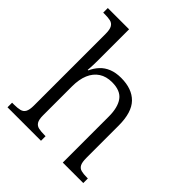

<svg xmlns="http://www.w3.org/2000/svg" viewBox="-206 -897 1034 1034"><g transform="rotate(45 311.0 -380.0)"><path d="M17 0V-35H31Q59 -35 76.5 -39.5Q94 -44 102.5 -59.5Q111 -75 111 -107V-654Q111 -686 102 -701.5Q93 -717 76 -721Q59 -725 34 -725H21V-760H183V-521Q183 -506 182.5 -490Q182 -474 181 -462Q180 -450 180 -448H184Q197 -477 217.5 -499Q238 -521 268 -533Q298 -545 338 -545Q421 -545 465.5 -499.5Q510 -454 510 -354V-107Q510 -75 518 -59.5Q526 -44 543 -39.5Q560 -35 587 -35H594V0H438V-350Q438 -420 411 -457Q384 -494 320 -494Q276 -494 245.5 -474Q215 -454 199 -416.5Q183 -379 183 -325V-104Q183 -73 192 -58Q201 -43 219 -39Q237 -35 264 -35H272V0Z"/></g></svg>

Font: Noto Serif Tibetan Light
Style: Regular
Weight: 300
Version: Version 2.103